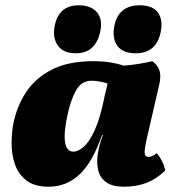

<svg xmlns="http://www.w3.org/2000/svg" viewBox="-20 -699 665 728"><path d="M558 -467Q579 -451 585 -430.5Q591 -410 584 -379L539 -184Q527 -133 528.5 -118.5Q530 -104 543 -104Q550 -104 557 -107Q564 -110 574 -118Q584 -108 594 -88.5Q604 -69 606 -52Q573 -20 535 -5.5Q497 9 450 9Q407 9 383.5 -7.5Q360 -24 353 -51Q346 -78 350 -110Q353 -130 357 -146Q361 -162 370 -187H367Q331 -84 281.5 -37.5Q232 9 164 9Q111 9 80.5 -14.5Q50 -38 37 -75Q24 -112 24 -154Q24 -196 31 -232Q44 -296 78.5 -349Q113 -402 175.5 -434.5Q238 -467 334 -467Q369 -467 397.5 -462.5Q426 -458 449 -450Q508 -455 558 -467ZM236 -264Q206 -124 259 -124Q276 -124 297.5 -142.5Q319 -161 340 -207.5Q361 -254 377 -336L388 -382Q376 -387 357.5 -390Q339 -393 328 -393Q289 -393 268.5 -356.5Q248 -320 236 -264ZM495 -497Q446 -497 425.5 -524.5Q405 -552 413 -598Q421 -640 445.5 -659.5Q470 -679 509 -679Q559 -679 579 -651Q599 -623 589 -576Q572 -497 495 -497ZM267 -497Q219 -497 198.5 -527.5Q178 -558 188 -604Q204 -679 279 -679Q325 -679 348 -652Q371 -625 359 -574Q350 -537 327.5 -517Q305 -497 267 -497Z"/></svg>

Font: Vollkorn Black
Style: Italic
Weight: 900
Italic angle: -11°
Designer: Friedrich Althausen
Foundry: Friedrich Althausen
Version: Version 5.000; ttfautohint (v1.8.3)